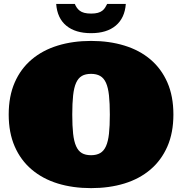

<svg xmlns="http://www.w3.org/2000/svg" viewBox="-20 -950 940 991"><path d="M24.9 -358.9Q24.9 -453.1 55.9 -524.2Q86.9 -595.2 143.6 -643.1Q200.2 -690.9 278.1 -714.8Q356 -738.8 450.2 -738.8Q543.9 -738.8 622.1 -714.8Q700.2 -690.9 756.6 -643.1Q813 -595.2 844 -524.2Q875 -453.1 875 -358.9Q875 -265.1 844 -194.1Q813 -123 756.6 -75Q700.2 -26.9 622.1 -2.9Q543.9 21 450.2 21Q356 21 278.1 -2.9Q200.2 -26.9 143.6 -75Q86.9 -123 55.9 -194.1Q24.9 -265.1 24.9 -358.9ZM353 -358.9Q353 -299.8 357.4 -260Q361.8 -220.2 372.8 -195.6Q383.8 -170.9 402.3 -159.9Q420.9 -148.9 450.2 -148.9Q478 -148.9 497.1 -159.9Q516.1 -170.9 527.1 -195.6Q538.1 -220.2 542.5 -260Q546.9 -299.8 546.9 -358.9Q546.9 -417 542.5 -457.5Q538.1 -498 527.1 -522.5Q516.1 -546.9 497.1 -557.9Q478 -568.8 450.2 -568.8Q420.9 -568.8 402.3 -557.9Q383.8 -546.9 372.8 -522.5Q361.8 -498 357.4 -457.5Q353 -417 353 -358.9ZM366.2 -929.7Q370.1 -919.9 376.2 -910.9Q382.3 -901.9 391.4 -894.8Q400.4 -887.7 414.8 -883.8Q429.2 -879.9 450.2 -879.9Q471.2 -879.9 485.1 -883.8Q499 -887.7 508.1 -894.8Q517.1 -901.9 522.7 -910.9Q528.3 -919.9 533.2 -929.7H629.4Q624 -856.9 577.6 -817.9Q531.2 -778.8 450.2 -778.8Q369.1 -778.8 322.3 -817.4Q275.4 -856 270 -929.7Z"/></svg>

Font: Ultra
Style: Regular
Weight: 400
Designer: Astigmatic (AOETI)
Foundry: Astigmatic (AOETI)
Version: Version 1.001